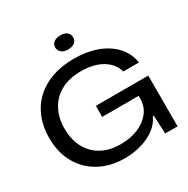

<svg xmlns="http://www.w3.org/2000/svg" viewBox="-202 -1095 1253 1281"><g transform="rotate(-30 424.5 -454.0)"><path d="M397 9Q313 9 245 -17.5Q177 -44 128 -92.5Q79 -141 52.5 -208.5Q26 -276 26 -359Q26 -446 54.5 -516Q83 -586 136.5 -635.5Q190 -685 264.5 -711Q339 -737 432 -737Q530 -737 608 -708.5Q686 -680 735.5 -626.5Q785 -573 797 -498H676Q665 -541 632 -573.5Q599 -606 548.5 -623.5Q498 -641 432 -641Q341 -641 277 -606Q213 -571 179.5 -508Q146 -445 146 -361Q146 -297 165.5 -246.5Q185 -196 220.5 -160Q256 -124 306.5 -105Q357 -86 420 -86Q496 -86 555.5 -111Q615 -136 649.5 -181Q684 -226 684 -286V-330L706 -306H403V-391H807V0H712L705 -141H697Q678 -95 634 -61.5Q590 -28 529 -9.5Q468 9 397 9ZM432 -809Q398 -809 380.5 -824.5Q363 -840 363 -863Q363 -889 382 -903Q401 -917 432 -917Q466 -917 483.5 -902Q501 -887 501 -863Q501 -837 482 -823Q463 -809 432 -809Z"/></g></svg>

Font: Mona Sans Expanded Medium
Style: Regular
Weight: 500
Width: 7
Designer: Deni Anggara
Foundry: GitHub
Version: Version 2.000